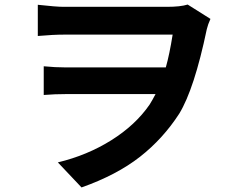

<svg xmlns="http://www.w3.org/2000/svg" viewBox="-20 -763 1040 843"><path d="M146 -742Q227 -733 260 -733H713Q772 -733 804 -743L904 -680Q893 -656 888 -635Q833 -372 767 -264Q696 -154 594.5 -74.5Q493 5 338 60L234 -50Q363 -81 469 -147.5Q575 -214 637 -304Q650 -325 663 -350H274Q220 -350 172 -346V-472Q222 -467 269 -467H708Q724 -523 738 -611H261Q214 -611 146 -605Z"/></svg>

Font: Swei Fan Sans CJK TC
Style: Bold
Weight: 700
Version: Version 2.130